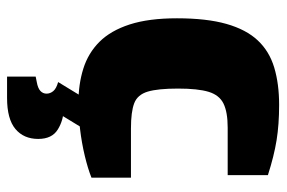

<svg xmlns="http://www.w3.org/2000/svg" viewBox="-150 -438 791 530"><g transform="rotate(90 245.0 -172.5)"><path d="M263 6Q212 6 169 -7.5Q126 -21 95 -52Q64 -83 47 -135.5Q30 -188 30 -266Q30 -348 45.5 -402.5Q61 -457 91 -489Q121 -521 166 -534.5Q211 -548 269 -548Q323 -548 366.5 -541Q410 -534 463 -517V-406H332Q289 -406 265.5 -394.5Q242 -383 233 -353.5Q224 -324 224 -269Q224 -213 232.5 -185Q241 -157 264.5 -148Q288 -139 334 -139H470V-30Q445 -20 409.5 -11.5Q374 -3 336 1.5Q298 6 263 6ZM191 203V124L206 121Q223 118 230.5 111Q238 104 238 94Q238 84 231 75.5Q224 67 206 62L281 47Q311 47 337 63Q363 79 363 117Q363 157 335.5 180Q308 203 250 203ZM206 62 256 -20H342L292 62Z"/></g></svg>

Font: Exo Thin Black
Style: Regular
Weight: 900
Version: Version 2.000